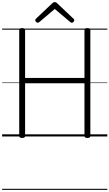

<svg xmlns="http://www.w3.org/2000/svg" viewBox="-20 -1278 1025 1798"><path d="M187 14Q160 14 160 -5V-996Q160 -1006 166.5 -1010.5Q173 -1015 187 -1015Q215 -1015 215 -996V-548H771V-996Q771 -1006 777.5 -1010.5Q784 -1015 798 -1015Q826 -1015 826 -996V-5Q826 5 819.5 9.5Q813 14 798 14Q771 14 771 -5V-498H215V-5Q215 5 208.5 9.5Q202 14 187 14ZM333 -1065Q326 -1065 318 -1072.5Q310 -1080 310 -1088Q310 -1091 311 -1094.5Q312 -1098 316 -1102L467 -1245Q473 -1251 478.5 -1254.5Q484 -1258 493 -1258Q502 -1258 507 -1254.5Q512 -1251 518 -1245L670 -1101Q674 -1098 674.5 -1094.5Q675 -1091 675 -1088Q675 -1080 668 -1072.5Q661 -1065 653 -1065Q648 -1065 644.5 -1067Q641 -1069 636 -1073L493 -1194L350 -1073Q345 -1069 341.5 -1067Q338 -1065 333 -1065ZM0 490H985V500H0ZM0 -20H985V0H0ZM0 -505H985V-500H0ZM0 -1010H985V-1000H0Z"/></svg>

Font: Playwrite NG Modern Guides
Style: Regular
Weight: 400
Designer: Veronika Burian, José Scaglione
Foundry: TypeTogether
Version: Version 1.003